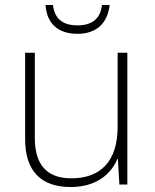

<svg xmlns="http://www.w3.org/2000/svg" viewBox="-20 -742 622 772"><path d="M421 -722H390C384 -670 354 -640 291 -640C230 -640 199 -669 193 -722H163C168 -648 213 -606 291 -606C368 -606 412 -648 421 -722ZM492 -530H453V-232C453 -92 383 -25 267 -25C172 -25 120 -76 120 -187V-530H81V-183C81 -55 144 10 264 10C368 10 427 -43 452 -103H454L460 0H492Z"/></svg>

Font: Noto Sans Gurmukhi ExtraLight
Style: Regular
Weight: 200
Designer: Jelle Bosma - Monotype Design Team
Foundry: Monotype Imaging Inc.
Version: Version 2.004